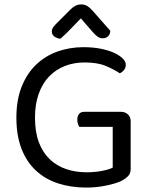

<svg xmlns="http://www.w3.org/2000/svg" viewBox="-20 -834 679 867"><path d="M570 -70Q570 -52 559.5 -40Q549 -28 528 -17Q503 -5 459 4Q415 13 370 13Q300 13 242 -6Q184 -25 142 -64Q100 -103 77 -162.5Q54 -222 54 -303Q54 -383 78 -443Q102 -503 143.5 -542.5Q185 -582 240 -601.5Q295 -621 357 -621Q399 -621 434.5 -614Q470 -607 495 -595.5Q520 -584 534 -570Q548 -556 548 -542Q548 -528 540 -518Q532 -508 521 -503Q494 -521 457 -536.5Q420 -552 362 -552Q314 -552 273 -536Q232 -520 202 -489Q172 -458 155 -411Q138 -364 138 -303Q138 -238 155.5 -191.5Q173 -145 204.5 -115Q236 -85 278.5 -70.5Q321 -56 371 -56Q407 -56 439 -62Q471 -68 489 -77V-261H338Q335 -266 332 -274.5Q329 -283 329 -293Q329 -310 337 -319.5Q345 -329 360 -329H527Q545 -329 557.5 -317.5Q570 -306 570 -287ZM345 -751Q328 -734 305 -709.5Q282 -685 253 -659Q236 -661 225 -669.5Q214 -678 214 -692Q214 -703 221.5 -712.5Q229 -722 240 -733L299 -792Q321 -814 346 -814Q362 -814 373 -807.5Q384 -801 396 -788L478 -695Q478 -680 468.5 -670.5Q459 -661 444 -661Q433 -661 423 -667Q413 -673 399 -689Z"/></svg>

Font: Baloo Da 2
Style: Regular
Weight: 400
Designer: Noopur Datye, Sulekha Rajkumar and Ek Type
Foundry: Ek Type
Version: Version 1.640;hotconv 1.0.111;makeotfexe 2.5.65597; ttfautoh